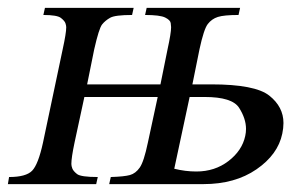

<svg xmlns="http://www.w3.org/2000/svg" viewBox="-21 -467 764 487"><path d="M200 -253H386L404 -342Q413 -383 413 -398Q413 -401 412 -408.5Q411 -416 398 -422.5Q385 -429 347 -429L351 -447H588L584 -429Q547 -429 531.5 -424Q516 -419 506 -406Q496 -393 485 -342L467 -253H515Q626 -253 662 -224.5Q698 -196 698 -155Q698 -142 695 -128Q684 -75 629.5 -37.5Q575 0 495 0H256L260 -18Q294 -19 308.5 -23Q323 -27 333.5 -42Q344 -57 354 -105L379 -221H193L168 -105Q160 -67 160 -51Q160 -46 162.5 -39.5Q165 -33 174.5 -25.5Q184 -18 227 -18L223 0H-1L2 -18Q45 -18 60.5 -34Q76 -50 88 -105L138 -342Q147 -383 147 -398Q147 -402 145 -408Q143 -414 133.5 -421.5Q124 -429 89 -429L93 -447H318L314 -429Q271 -429 258.5 -422Q246 -415 238 -405Q230 -395 218 -342ZM421 -39Q449 -32 477 -32Q524 -32 558.5 -58.5Q593 -85 601 -122Q603 -131 603 -140Q603 -166 585.5 -193.5Q568 -221 498 -221H460Z"/></svg>

Font: New Athena Unicode
Style: Italic
Weight: 400
Designer: J. Rusten 1997; rev. by R. Hancock 2001, 2002, rev. by D. Mastronarde 2002-2019
Foundry: Society for Classical Studies (formerly American Philological Association)
Version: Version 5.008